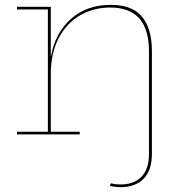

<svg xmlns="http://www.w3.org/2000/svg" viewBox="-20 -553 733 790"><path d="M605 -343V80Q605 148 571 182.5Q537 217 477 217Q454 217 432 212L436 201Q456 206 476 206Q531 206 562 174.5Q593 143 593 80V-342Q593 -522 434 -522Q365 -522 309.5 -490Q254 -458 221.5 -396Q189 -334 189 -248V-11H308V0H50V-11H177V-514H50V-525H189V-321H190Q206 -416 271 -474.5Q336 -533 436 -533Q524 -533 564.5 -484Q605 -435 605 -343Z"/></svg>

Font: Hepta Slab Thin
Style: Regular
Weight: 250
Designer: Michael LaGattuta
Foundry: Michael LaGattuta
Version: Version 1.100; ttfautohint (v1.8) -l 8 -r 50 -G 200 -x 14 -D